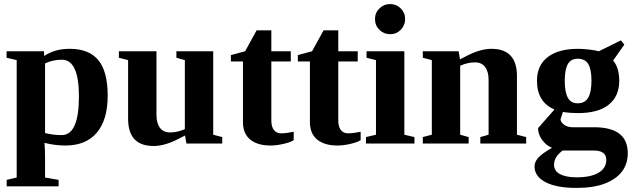

<svg xmlns="http://www.w3.org/2000/svg" viewBox="-20 -714 3152 955"><path d="M199.7 -435.5Q252 -471.2 326.7 -471.2Q422.4 -471.2 469 -415Q515.6 -358.9 515.6 -237.8Q515.6 -117.7 461.4 -54Q407.2 9.8 305.7 9.8Q253.9 9.8 201.2 -3.4Q204.1 28.8 204.1 68.8V168.9L271.5 180.7V212.9H13.2V180.7L63 168.9V-415L12.7 -426.8V-459H198.7ZM372.6 -234.4Q372.6 -417 287.6 -417Q242.2 -417 204.1 -398.4V-52.2Q243.7 -42 286.6 -42Q372.6 -42 372.6 -234.4Z M900.4 -40 867.2 -22.9Q798.8 12.2 744.1 12.2Q617.2 12.2 617.2 -123V-415L571.3 -426.8V-459H758.3V-142.1Q758.3 -101.1 775.6 -78.1Q793 -55.2 825.2 -55.2Q862.3 -55.2 899.4 -71.8V-415L857.4 -426.8V-459H1040.5V-43.9L1085.4 -32.2V0H907.2Z M1326.2 9.8Q1260.3 9.8 1224.4 -20Q1188.5 -49.8 1188.5 -106V-408.2H1128.4V-439.9L1199.2 -459L1256.3 -563H1329.6V-459H1426.3V-408.2H1329.6V-114.7Q1329.6 -83 1342.8 -66.9Q1356 -50.8 1377.4 -50.8Q1403.3 -50.8 1440.9 -58.6V-17.1Q1426.3 -6.8 1390.9 1.5Q1355.5 9.8 1326.2 9.8Z M1659.2 9.8Q1593.3 9.8 1557.4 -20Q1521.5 -49.8 1521.5 -106V-408.2H1461.4V-439.9L1532.2 -459L1589.4 -563H1662.6V-459H1759.3V-408.2H1662.6V-114.7Q1662.6 -83 1675.8 -66.9Q1689 -50.8 1710.4 -50.8Q1736.3 -50.8 1773.9 -58.6V-17.1Q1759.3 -6.8 1723.9 1.5Q1688.5 9.8 1659.2 9.8Z M1991.2 -43.9 2041.5 -32.2V0H1800.3V-32.2L1850.1 -43.9V-415L1803.2 -426.8V-459H1991.2ZM1845.2 -619.1Q1845.2 -650.9 1867.4 -672.4Q1889.6 -693.8 1920.4 -693.8Q1951.7 -693.8 1973.4 -672.1Q1995.1 -650.4 1995.1 -619.1Q1995.1 -588.4 1973.6 -566.2Q1952.1 -543.9 1920.4 -543.9Q1889.2 -543.9 1867.2 -565.7Q1845.2 -587.4 1845.2 -619.1Z M2268.1 -418.9 2301.3 -436Q2369.6 -471.2 2424.3 -471.2Q2551.3 -471.2 2551.3 -335.9V-43.9L2597.2 -32.2V0H2369.1V-32.2L2410.2 -43.9V-316.9Q2410.2 -357.9 2392.8 -380.9Q2375.5 -403.8 2343.3 -403.8Q2306.2 -403.8 2269 -387.2V-43.9L2311 -32.2V0H2083V-32.2L2127.9 -43.9V-415L2083 -426.8V-459H2261.2Z M2737.8 -169.4Q2650.9 -206.1 2650.9 -312.5Q2650.9 -388.7 2704.1 -429.9Q2757.3 -471.2 2856.4 -471.2Q2877.4 -471.2 2910.4 -467.5Q2943.4 -463.9 2958.5 -459L3068.4 -513.2L3085.4 -492.2L3029.8 -413.1Q3060.1 -376 3060.1 -312.5Q3060.1 -234.9 3007.6 -193.1Q2955.1 -151.4 2854.5 -151.4Q2815.9 -151.4 2779.8 -157.2L2768.1 -120.1Q2769 -106 2786.1 -93.5Q2803.2 -81.1 2828.1 -81.1H2935.1Q3102.5 -81.1 3102.5 47.9Q3102.5 101.1 3073.5 139.4Q3044.4 177.7 2988 199.2Q2931.6 220.7 2847.7 220.7Q2748 220.7 2693.4 192.1Q2638.7 163.6 2638.7 113.8Q2638.7 91.8 2656.5 71.3Q2674.3 50.8 2725.6 21Q2696.8 9.8 2676.5 -18.1Q2656.2 -45.9 2656.2 -76.7ZM2995.6 81.1Q2995.6 34.7 2933.6 34.7H2778.8Q2735.8 65.9 2735.8 105.5Q2735.8 136.7 2765.9 152.3Q2795.9 168 2848.1 168Q2918.9 168 2957.3 145Q2995.6 122.1 2995.6 81.1ZM2853.5 -200.2Q2889.6 -200.2 2905.8 -228.3Q2921.9 -256.3 2921.9 -312.5Q2921.9 -368.7 2906 -395.3Q2890.1 -421.9 2853.5 -421.9Q2819.8 -421.9 2804.4 -395.3Q2789.1 -368.7 2789.1 -312.5Q2789.1 -256.3 2804.2 -228.3Q2819.3 -200.2 2853.5 -200.2Z"/></svg>

Font: Tinos
Style: Bold
Weight: 700
Designer: Steve Matteson
Foundry: Monotype Imaging Inc.
Version: Version 1.23